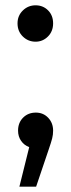

<svg xmlns="http://www.w3.org/2000/svg" viewBox="-20 -555 267 723"><path d="M46 -467Q46 -496 66 -515.5Q86 -535 114 -535Q142 -535 161 -516Q180 -497 180 -467Q180 -437 160.5 -417.5Q141 -398 114 -398Q86 -398 66 -417.5Q46 -437 46 -467ZM180 -63Q180 -48 176.5 -34Q173 -20 163 9L116 148H53L90 -1Q71 -8 59.5 -24.5Q48 -41 48 -63Q48 -93 67 -112Q86 -131 115 -131Q143 -131 161.5 -111.5Q180 -92 180 -63Z"/></svg>

Font: Montserrat Alternates Medium
Style: Regular
Weight: 500
Designer: Julieta Ulanovsky
Foundry: Julieta Ulanovsky
Version: Version 7.200